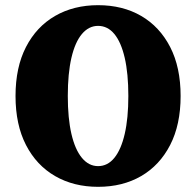

<svg xmlns="http://www.w3.org/2000/svg" viewBox="-20 -712 758 742"><path d="M359 10Q265 10 193 -31.5Q121 -73 80.5 -151.5Q40 -230 40 -341Q40 -452 80.5 -530.5Q121 -609 193 -650.5Q265 -692 359 -692Q454 -692 525.5 -650.5Q597 -609 637.5 -530.5Q678 -452 678 -341Q678 -230 637.5 -151.5Q597 -73 525.5 -31.5Q454 10 359 10ZM359 -70Q396 -70 422 -102Q448 -134 462 -194.5Q476 -255 476 -341Q476 -428 462 -488.5Q448 -549 422 -580.5Q396 -612 359 -612Q323 -612 296.5 -580.5Q270 -549 256 -488.5Q242 -428 242 -341Q242 -255 256 -194.5Q270 -134 296.5 -102Q323 -70 359 -70Z"/></svg>

Font: Montagu Slab
Style: Bold
Weight: 700
Designer: Florian Karsten
Foundry: Florian Karsten
Version: Version 1.000